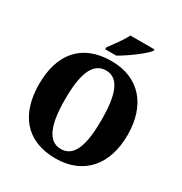

<svg xmlns="http://www.w3.org/2000/svg" viewBox="-211 -1088 1192 1255"><g transform="rotate(30 385.0 -460.5)"><path d="M311 -784V-771H395C461 -808 567 -886 591 -921V-931H409C389 -886 338 -823 311 -784ZM386 10C600 10 719 -137 719 -358C719 -580 600 -725 387 -725C160 -725 51 -580 51 -359C51 -137 160 10 386 10ZM386 -61C286 -61 248 -171 248 -358C248 -545 286 -654 387 -654C486 -654 522 -545 522 -358C522 -171 486 -61 386 -61Z"/></g></svg>

Font: Noto Serif Bengali SemiCondensed Black
Style: Regular
Weight: 900
Width: 4
Designer: Juan Bruce, Universal Thirst, Indian Type Foundry and the Monotype Design Team.
Foundry: Monotype Imaging Inc.
Version: Version 2.003